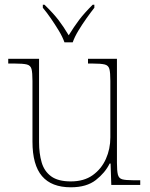

<svg xmlns="http://www.w3.org/2000/svg" viewBox="-20 -786 637 816"><path d="M281 10Q199 10 158.5 -37.5Q118 -85 118 -184V-442Q118 -477 114 -492.5Q110 -508 94 -512Q78 -516 41 -516H15V-536H146V-181Q146 -134 157 -96Q168 -58 197.5 -36.5Q227 -15 281 -15Q337 -15 374 -41.5Q411 -68 430 -110.5Q449 -153 449 -202V-442Q449 -477 445 -492.5Q441 -508 425 -512Q409 -516 372 -516H354V-536H477V-94Q477 -60 481 -44Q485 -28 499.5 -24Q514 -20 544 -20H576V0H453L450 -91H446Q427 -52 387.5 -21Q348 10 281 10ZM254 -606Q246 -629 230 -655.5Q214 -682 196 -708Q178 -734 162 -753V-766H169Q207 -729 228.5 -701Q250 -673 272 -636Q295 -673 316 -701Q337 -729 374 -766H381V-753Q366 -734 347.5 -708Q329 -682 313 -655.5Q297 -629 289 -606Z"/></svg>

Font: Noto Serif Thin
Style: Regular
Weight: 100
Designer: Monotype Design Team
Foundry: Monotype Imaging Inc.
Version: Version 2.015